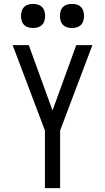

<svg xmlns="http://www.w3.org/2000/svg" viewBox="-20 -967 540 987"><path d="M211 0V-296L45 -735H128L250 -399L372 -735H455L289 -296V0ZM350 -823Q338 -823 325.5 -826.5Q313 -830 304 -839Q295 -848 291.5 -860.5Q288 -873 288 -885Q288 -897 291.5 -909.5Q295 -922 304 -931Q313 -940 325.5 -943.5Q338 -947 350 -947Q362 -947 374.5 -943.5Q387 -940 396 -931Q405 -922 408.5 -909.5Q412 -897 412 -885Q412 -873 408.5 -860.5Q405 -848 396 -839Q387 -830 374.5 -826.5Q362 -823 350 -823ZM150 -823Q138 -823 125.5 -826.5Q113 -830 104 -839Q95 -848 91.5 -860.5Q88 -873 88 -885Q88 -897 91.5 -909.5Q95 -922 104 -931Q113 -940 125.5 -943.5Q138 -947 150 -947Q162 -947 174.5 -943.5Q187 -940 196 -931Q205 -922 208.5 -909.5Q212 -897 212 -885Q212 -873 208.5 -860.5Q205 -848 196 -839Q187 -830 174.5 -826.5Q162 -823 150 -823Z"/></svg>

Font: Iosevka Custom
Style: Regular
Weight: 400
Monospace: yes
Designer: Belleve Invis
Foundry: Belleve Invis
Version: Version 32.5.0; ttfautohint (v1.8.4)